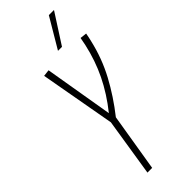

<svg xmlns="http://www.w3.org/2000/svg" viewBox="-291 -923 950 950"><g transform="rotate(-45 184.0 -448.0)"><path d="M96 0 144 -304 73 -700 108 -704 169 -343Q229 -418 267 -496Q305 -574 325 -664Q327 -674 329 -684.5Q331 -695 333 -705L368 -701Q364 -678 359 -658Q336 -558 289.5 -471.5Q243 -385 179 -304L129 0ZM209 -739 302 -896H338L237 -739Z"/></g></svg>

Font: Georama Condensed ExtraLight
Style: Italic
Weight: 200
Width: 3
Italic angle: -9°
Designer: Jean-Baptiste Levee
Foundry: Production Type
Version: Version 1.000